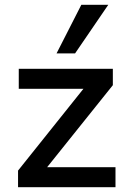

<svg xmlns="http://www.w3.org/2000/svg" viewBox="-20 -778 536 798"><path d="M55 0V-69L350 -438L352 -409H58V-492H449V-424L151 -52L150 -83H460V0ZM215 -556 318 -758H430L292 -556Z"/></svg>

Font: NunitoSans_10ptSemiBold
Style: Regular
Weight: 600
Designer: Vernon Adams
Foundry: Vernon Adams
Version: Version 3.101;gftools[0.9.27]